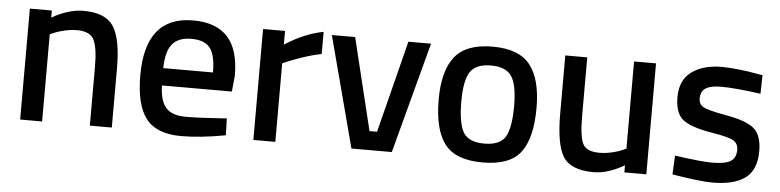

<svg xmlns="http://www.w3.org/2000/svg" viewBox="-38 -681 3502 862"><g transform="rotate(5 1713.0 -250.0)"><path d="M167 0H68V-500H167V-468Q242 -511 309 -511Q409 -511 445 -455Q481 -399 481 -267V0H382V-264Q382 -352 364 -387Q346 -422 288 -422Q260 -422 230 -415Q200 -408 184 -400L167 -393Z M808 -77Q843 -77 889 -79.5Q935 -82 964 -84L992 -86L994 -10Q880 11 794 11Q683 11 635.5 -50.5Q588 -112 588 -245Q588 -511 803 -511Q907 -511 959 -454.5Q1011 -398 1011 -280L1004 -208H689Q690 -141 717 -109Q744 -77 808 -77ZM688 -286H912Q912 -364 887 -396Q862 -428 803 -428Q744 -428 716.5 -394.5Q689 -361 688 -286Z M1119 0V-500H1218V-438Q1303 -494 1391 -511V-411Q1350 -403 1307 -388.5Q1264 -374 1241 -364L1218 -354V0Z M1429 -500H1534L1635 -85H1669L1774 -500H1876L1743 0H1561Z M2373 -254Q2373 -119 2324.5 -54Q2276 11 2153 11Q2030 11 1981 -54Q1932 -119 1932 -254Q1932 -383 1983 -447Q2034 -511 2153 -511Q2272 -511 2322.5 -447Q2373 -383 2373 -254ZM2272 -254Q2272 -348 2246.5 -387Q2221 -426 2153 -426Q2085 -426 2059.5 -387Q2034 -348 2034 -254Q2034 -156 2058 -115Q2082 -74 2153 -74Q2224 -74 2248 -115Q2272 -156 2272 -254Z M2791 -500H2890V0H2791V-32Q2717 11 2653 11Q2550 11 2515.5 -44Q2481 -99 2481 -239V-500H2580V-238Q2580 -144 2596.5 -111Q2613 -78 2671 -78Q2699 -78 2729 -85Q2759 -92 2775 -100L2791 -107Z M3371 -489 3369 -405Q3253 -421 3191 -421Q3144 -421 3121.5 -407Q3099 -393 3099 -360Q3099 -333 3121.5 -321.5Q3144 -310 3220 -296Q3315 -280 3350.5 -249.5Q3386 -219 3386 -148Q3386 -63 3336 -26Q3286 11 3189 11Q3159 11 3113.5 5.5Q3068 0 3038 -5L3007 -10L3011 -95Q3129 -78 3180 -78Q3237 -78 3262 -93Q3287 -108 3287 -145Q3287 -174 3264 -187Q3241 -200 3166 -212Q3074 -227 3036.5 -255.5Q2999 -284 2999 -357Q2999 -436 3051.5 -473Q3104 -510 3185 -510Q3217 -510 3263.5 -505Q3310 -500 3340 -494Z"/></g></svg>

Font: TitilliumText
Style: Medium
Weight: 500
Designer: Accademia di Belle Arti di Urbino and others
Foundry: Accademia di Belle Arti di Urbino and others.
Version: Version 60.001